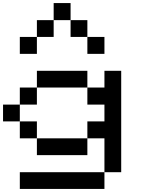

<svg xmlns="http://www.w3.org/2000/svg" viewBox="-20 -1243 929 1263"><path d="M110.4 0Q110.4 -27.3 110.4 -110.4Q166 -110.4 333 -110.4Q416 -110.4 667 -110.4Q667 -83 667 0Q527.3 0 110.4 0ZM222.7 -222.7Q222.7 -250 222.7 -333Q305.7 -333 554.7 -333Q554.7 -305.7 554.7 -222.7Q471.7 -222.7 222.7 -222.7ZM110.4 -333Q110.4 -360.4 110.4 -444.3Q138.7 -444.3 222.7 -444.3Q222.7 -417 222.7 -333Q194.3 -333 110.4 -333ZM0 -444.3Q0 -471.7 0 -554.7Q27.3 -554.7 110.4 -554.7Q110.4 -527.3 110.4 -444.3Q83 -444.3 0 -444.3ZM110.4 -554.7Q110.4 -583 110.4 -667Q138.7 -667 222.7 -667Q222.7 -638.7 222.7 -554.7Q194.3 -554.7 110.4 -554.7ZM222.7 -667Q222.7 -694.3 222.7 -777.3Q305.7 -777.3 554.7 -777.3Q554.7 -750 554.7 -667Q471.7 -667 222.7 -667ZM667 -110.4Q667 -166 667 -333Q638.7 -333 554.7 -333Q554.7 -360.4 554.7 -444.3Q583 -444.3 667 -444.3Q667 -471.7 667 -554.7Q638.7 -554.7 554.7 -554.7Q554.7 -583 554.7 -667Q583 -667 667 -667Q667 -694.3 667 -777.3Q694.3 -777.3 777.3 -777.3Q777.3 -610.4 777.3 -110.4Q750 -110.4 667 -110.4ZM110.4 -888.7Q110.4 -917 110.4 -1000Q138.7 -1000 222.7 -1000Q222.7 -972.7 222.7 -888.7Q194.3 -888.7 110.4 -888.7ZM554.7 -888.7Q554.7 -917 554.7 -1000Q583 -1000 667 -1000Q667 -972.7 667 -888.7Q638.7 -888.7 554.7 -888.7ZM222.7 -1000Q222.7 -1027.3 222.7 -1110.4Q250 -1110.4 333 -1110.4Q333 -1083 333 -1000Q305.7 -1000 222.7 -1000ZM444.3 -1000Q444.3 -1027.3 444.3 -1110.4Q471.7 -1110.4 554.7 -1110.4Q554.7 -1083 554.7 -1000Q527.3 -1000 444.3 -1000ZM333 -1110.4Q333 -1138.7 333 -1222.7Q360.4 -1222.7 444.3 -1222.7Q444.3 -1194.3 444.3 -1110.4Q417 -1110.4 333 -1110.4Z"/></svg>

Font: Ingsat TST_CRD
Style: Regular
Weight: 300
Designer: Tofik Waleny
Version: 1.0